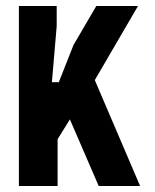

<svg xmlns="http://www.w3.org/2000/svg" viewBox="-20 -620 517 640"><path d="M309 0 213 -222 172 -156V0H43V-600H169V-533L153 -346H176L225 -470L301 -600H440L296 -353L447 0Z"/></svg>

Font: Big Shoulders Text ExtraBold
Style: Regular
Weight: 800
Designer: Patric King
Foundry: XO Type Co
Version: Version 1.000; ttfautohint (v1.8.2)